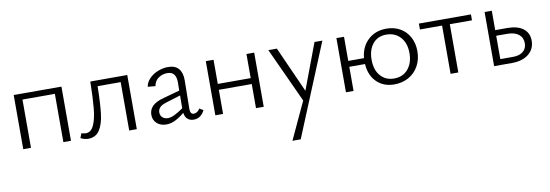

<svg xmlns="http://www.w3.org/2000/svg" viewBox="-54 -786 4131 1442"><g transform="rotate(-10 2011.5 -65.0)"><path d="M444 0H386V-368H139V0H80V-413H444Z M946 0H888V-369H712Q710 -237 700.5 -159Q691 -81 661.5 -36.5Q632 8 575 8Q549 8 517 -7L531 -42Q554 -36 564 -36Q604 -36 625.5 -83Q647 -130 654.5 -209Q662 -288 664 -413H946Z M1464 -54Q1451 -27 1430 -11.5Q1409 4 1380 4Q1352 4 1333.5 -12Q1315 -28 1311 -60Q1273 -29 1239.5 -12.5Q1206 4 1172 4Q1128 4 1100 -21Q1072 -46 1072 -87Q1072 -166 1184 -195L1310 -230L1311 -290Q1312 -375 1244 -375Q1207 -375 1177 -354.5Q1147 -334 1140 -294L1082 -299Q1087 -332 1113 -359.5Q1139 -387 1178 -403Q1217 -419 1258 -419Q1312 -419 1338.5 -387Q1365 -355 1364 -298L1361 -80Q1361 -40 1389 -40Q1402 -40 1414 -48Q1426 -56 1435 -71ZM1191 -41Q1214 -41 1242 -54.5Q1270 -68 1309 -95L1310 -193L1197 -158Q1162 -147 1148 -131Q1134 -115 1134 -95Q1134 -70 1150 -55.5Q1166 -41 1191 -41Z M1914 -413V0H1855V-184H1604V0H1545V-413H1604V-229H1855V-413Z M2434 -413 2145 289H2082L2214 5L2022 -413H2087L2243 -64L2374 -413Z M3123 -211Q3123 -148 3095.5 -98.5Q3068 -49 3019.5 -22Q2971 5 2910 5Q2828 5 2776 -46.5Q2724 -98 2719 -184H2599V0H2541V-413H2599V-229H2719Q2727 -315 2782.5 -366.5Q2838 -418 2922 -418Q2981 -418 3026.5 -392Q3072 -366 3097.5 -319Q3123 -272 3123 -211ZM3062 -207Q3062 -284 3021 -329Q2980 -374 2914 -374Q2848 -374 2810.5 -328Q2773 -282 2773 -207Q2773 -129 2812.5 -84Q2852 -39 2916 -39Q2984 -39 3023 -86Q3062 -133 3062 -207Z M3567 -368H3398V0H3339V-368H3170V-413H3567Z M3982 -140Q3982 -76 3934.5 -38Q3887 0 3807 0H3671V-413H3726V-265H3819Q3896 -265 3939 -232Q3982 -199 3982 -140ZM3928 -130Q3928 -173 3897 -197.5Q3866 -222 3810 -222H3726V-44H3823Q3872 -44 3900 -67Q3928 -90 3928 -130Z"/></g></svg>

Font: Ysabeau Semilight
Style: Regular
Weight: 300
Designer: Christian Thalmann (Catharsis Fonts)
Version: Version 0.003